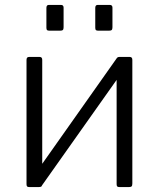

<svg xmlns="http://www.w3.org/2000/svg" viewBox="-20 -762 647 782"><path d="M239 -731V-651Q239 -643 236 -640Q233 -637 224 -637H182Q174 -637 171.5 -639.5Q169 -642 169 -649V-730Q169 -742 179 -742H228Q239 -742 239 -731ZM438 -731V-651Q438 -643 435 -640Q432 -637 423 -637H381Q373 -637 370.5 -639.5Q368 -642 368 -649V-730Q368 -742 378 -742H427Q438 -742 438 -731ZM152 -518V-15Q152 -6 149 -3Q146 0 137 0H101Q93 0 90.5 -2.5Q88 -5 88 -12V-518Q88 -530 98 -530H142Q152 -530 152 -518ZM519 -518V-15Q519 -6 516 -3Q513 0 504 0H468Q460 0 457.5 -2.5Q455 -5 455 -12V-518Q455 -530 465 -530H509Q519 -530 519 -518ZM457 -527 497 -496 149 -4 109 -34Z"/></svg>

Font: Libre Franklin Light
Style: Regular
Weight: 300
Designer: Pablo Impallari, Rodrigo Fuenzalida, Nhung Nguyen
Foundry: Impallari Type
Version: Version 3.000